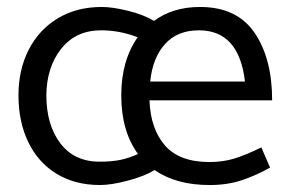

<svg xmlns="http://www.w3.org/2000/svg" viewBox="-20 -518 834 551"><path d="M730 -95 755 -37Q714 -14 673 -0.5Q632 13 582 13Q485 13 424 -30Q394 -12 346.5 0.5Q299 13 267 13Q195 13 142 -19.5Q89 -52 61 -110.5Q33 -169 33 -244Q33 -318 62.5 -375.5Q92 -433 146 -465.5Q200 -498 272 -498Q303 -498 347.5 -487Q392 -476 422 -458Q476 -498 554 -498Q660 -498 710.5 -424Q761 -350 761 -230H409Q412 -148 453.5 -100.5Q495 -53 581 -53Q620 -53 652.5 -63Q685 -73 730 -95ZM376 -76Q328 -142 328 -244Q328 -344 375 -411Q324 -431 270 -431Q198 -431 156 -378.5Q114 -326 113 -245Q113 -160 153 -107Q193 -54 266 -54Q302 -54 327 -59.5Q352 -65 376 -76ZM411 -284H683Q666 -431 551 -431Q489 -431 453.5 -391.5Q418 -352 411 -284Z"/></svg>

Font: Catamaran
Style: Regular
Weight: 400
Designer: Pria Ravichandran
Version: Version 1.000;PS 001.000;hotconv 1.0.70;makeotf.lib2.5.58329